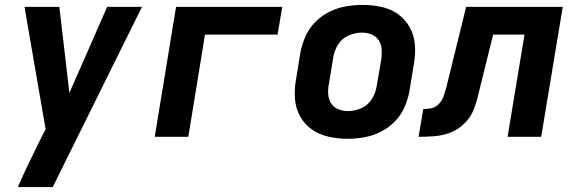

<svg xmlns="http://www.w3.org/2000/svg" viewBox="-20 -558 2344 783"><path d="M53 205H195L559 -530H417L263 -179L222 -530H80L166 -31L144 12Q120 60 97 108Q74 156 53 205Z M611 0H748L816 -417H1112L1131 -530H698Z M1397 8Q1430 8 1464.5 2Q1499 -4 1531.5 -20Q1564 -36 1590 -62.5Q1616 -89 1630 -121.5Q1644 -154 1650 -188L1668 -298Q1675 -337 1672 -375.5Q1669 -414 1651 -446.5Q1633 -479 1603 -500.5Q1573 -522 1535 -530Q1497 -538 1458 -538Q1425 -538 1390.5 -532Q1356 -526 1323.5 -510Q1291 -494 1265.5 -468Q1240 -442 1225.5 -409Q1211 -376 1205 -343L1187 -233Q1180 -193 1183 -154.5Q1186 -116 1204 -83.5Q1222 -51 1252 -30Q1282 -9 1320 -0.5Q1358 8 1397 8ZM1399 -105Q1378 -105 1359.5 -112.5Q1341 -120 1330.5 -136.5Q1320 -153 1318.5 -173.5Q1317 -194 1321 -214L1339 -324Q1343 -351 1359 -376.5Q1375 -402 1402 -413.5Q1429 -425 1456 -425Q1477 -425 1495.5 -417.5Q1514 -410 1524.5 -393.5Q1535 -377 1536.5 -357Q1538 -337 1535 -316L1516 -206Q1512 -179 1496 -153.5Q1480 -128 1453 -116.5Q1426 -105 1399 -105Z M1687 0Q1719 0 1751.5 -2.5Q1784 -5 1816 -17Q1848 -29 1873.5 -54Q1899 -79 1911.5 -110.5Q1924 -142 1931 -174L1991 -417H2119L2050 0H2187L2275 -530H1881L1800 -201Q1795 -184 1789.5 -167Q1784 -150 1771 -135.5Q1758 -121 1740.5 -117Q1723 -113 1706 -113Z"/></svg>

Font: Iosevka Sparkle XBdObl
Style: Regular
Weight: 800
Italic angle: -9°
Designer: Belleve Invis
Foundry: Belleve Invis
Version: Version 4.5.0; ttfautohint (v1.8.3)